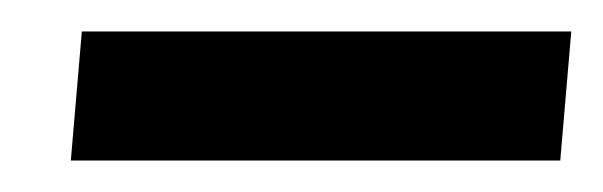

<svg xmlns="http://www.w3.org/2000/svg" viewBox="-20 -722 383 122"><path d="M25 -620 32 -702H343L336 -620Z"/></svg>

Font: Muli
Style: Bold Italic
Weight: 700
Italic angle: -4.541°
Designer: Vernon Adams
Foundry: Vernon Adams
Version: Version 2.100; ttfautohint (v1.8.1.43-b0c9)